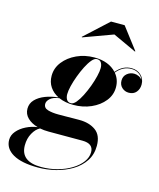

<svg xmlns="http://www.w3.org/2000/svg" viewBox="-203 -801 961 1158"><g transform="rotate(15 278.0 -222.0)"><path d="M384 -634.5 199.5 -567 197 -569.5 344 -704.5H429L532 -569.5L530 -567ZM254 -160Q203 -160 163 -177.5Q125 -172.5 107 -156.2Q89 -140 89 -123Q89 -97 116.2 -89Q143.5 -81 182 -81Q199.5 -81 225 -81.2Q250.5 -81.5 274.8 -81.8Q299 -82 313 -82Q375 -82 415.2 -53.2Q455.5 -24.5 455.5 42Q455.5 96.5 428.2 137.5Q401 178.5 355.5 205.8Q310 233 255.2 246.5Q200.5 260 145 260Q43 260 -11 228.8Q-65 197.5 -65 143Q-65 113.5 -43.8 88.5Q-22.5 63.5 11 46.8Q44.5 30 81.5 25Q41.5 14 17.2 -9.8Q-7 -33.5 -7 -67Q-7 -100 15.8 -123.8Q38.5 -147.5 76 -162Q113.5 -176.5 157 -180.5Q122.5 -197.5 102.5 -227Q82.5 -256.5 82.5 -296.5Q82.5 -344.5 113.2 -383.8Q144 -423 194.2 -446.2Q244.5 -469.5 304 -469.5Q394 -469.5 442.5 -416.5Q482 -465 537.5 -465Q572.5 -465 596.5 -442.8Q620.5 -420.5 620.5 -385Q620.5 -357 604 -337.2Q587.5 -317.5 557.5 -317.5Q533 -317.5 515 -334Q497 -350.5 497 -377.5Q497 -404.5 516.2 -420.8Q535.5 -437 561 -437Q576 -437 590 -430.2Q604 -423.5 612 -411.5Q604 -434 584 -447.2Q564 -460.5 537.5 -460.5Q484 -460.5 445.5 -413Q475.5 -377.5 475.5 -328.5Q475.5 -281 445 -242.8Q414.5 -204.5 364 -182.2Q313.5 -160 254 -160ZM237.5 -166Q252.5 -166 268.8 -185.2Q285 -204.5 300.5 -235Q316 -265.5 328.8 -300Q341.5 -334.5 349 -365.8Q356.5 -397 356.5 -417Q356.5 -437 348.2 -450.5Q340 -464 321 -464Q306 -464 289.8 -444.8Q273.5 -425.5 258 -395Q242.5 -364.5 229.8 -330.2Q217 -296 209.5 -264.8Q202 -233.5 202 -213.5Q202 -193.5 210.5 -179.8Q219 -166 237.5 -166ZM35 150.5Q35 252 163 252Q216 252 264.2 238.8Q312.5 225.5 350.5 202.2Q388.5 179 410.2 149.5Q432 120 432 88Q432 34 363 34H151.5Q123 34 97.5 29Q72 41.5 53.5 74.8Q35 108 35 150.5Z"/></g></svg>

Font: Bodoni* 36pt
Style: Bold Italic
Weight: 700
Italic angle: -13°
Version: Version 2.3